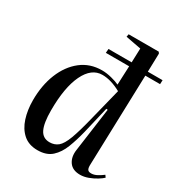

<svg xmlns="http://www.w3.org/2000/svg" viewBox="-183 -890 958 1027"><g transform="rotate(30 296.0 -376.5)"><path d="M199 14Q145 14 111 -16Q77 -46 61 -96Q45 -146 45 -206Q45 -298 74.5 -371Q104 -444 158 -486.5Q212 -529 286 -529Q314 -529 345.5 -521Q377 -513 395 -504L400 -620H256L258 -645H401L404 -732L309 -750L312 -767H498L504 -758L501 -645H592L591 -620H500L483 -62Q482 -41 487.5 -31.5Q493 -22 510 -22Q528 -22 547 -32.5Q566 -43 580 -54L589 -41Q579 -31 558 -18Q537 -5 511.5 4.5Q486 14 462 14Q415 14 394 -16.5Q373 -47 380 -93L417 -361L408 -362L369 -197Q355 -140 336.5 -92Q318 -44 286 -15Q254 14 199 14ZM234 -55Q264 -55 285.5 -72.5Q307 -90 325.5 -139.5Q344 -189 367 -283L415 -475Q353 -509 300 -509Q233 -509 194.5 -429Q156 -349 156 -207Q156 -129 174 -92Q192 -55 234 -55Z"/></g></svg>

Font: Literata 72pt Medium
Style: Italic
Weight: 500
Italic angle: -2°
Designer: Latin by Veronika Burian and Jose Scaglione. Greek by Irene Vlachou. Cyrillic by Vera Evstafieva
Foundry: TypeTogether
Version: Version 3.002